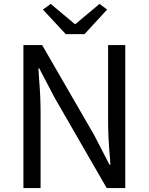

<svg xmlns="http://www.w3.org/2000/svg" viewBox="-20 -964 762 984"><path d="M622 0H527L260 -463L181 -614H177L181 -550Q188 -468 188 -385V0H100V-733H196L463 -271L541 -120H546L543 -160Q534 -258 534 -352V-733H622ZM413 -789H317L200 -915L240 -944L363 -841H367L490 -944L529 -915Z"/></svg>

Font: Source Han Sans & Saira Hybrid
Style: Regular
Weight: 400
Designer: Ryoko NISHIZUKA 西塚涼子 (kana & ideographs); Paul D. Hunt (Latin, Greek & Cyrillic); Wenlong ZHANG 张文龙 (bopomofo); Sandoll 
Foundry: Adobe Systems Incorporated
Version: Version 1.00;August 2, 2021;FontCreator 13.0.0.2675 64-bit